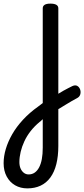

<svg xmlns="http://www.w3.org/2000/svg" viewBox="-122 -535 465 1060"><path d="M164 5Q180 -5 196 -15Q212 -25 227 -33.5Q242 -42 255 -48.5Q268 -55 278 -60Q294 -67 305 -60.5Q316 -54 320.5 -40.5Q325 -27 321 -13.5Q317 0 303 7Q290 14 274 23Q258 32 240.5 43Q223 54 204.5 65Q186 76 168 86ZM29 505Q-9 505 -38.5 488Q-68 471 -85 439.5Q-102 408 -102 366Q-102 328 -90 287.5Q-78 247 -54.5 206Q-31 165 5 126Q41 87 89 53Q95 48 101.5 43.5Q108 39 114 34V-489Q114 -502 124.5 -508.5Q135 -515 156 -515Q178 -515 189 -508.5Q200 -502 200 -489V271Q200 327 189 371Q178 415 156 445Q134 475 102 490Q70 505 29 505ZM36 428Q55 428 69.5 418Q84 408 94 389Q104 370 109 343Q114 316 114 280V123Q109 127 105.5 131Q102 135 97 138Q68 162 47 189Q26 216 12.5 245Q-1 274 -8 303.5Q-15 333 -15 360Q-15 380 -8.5 395Q-2 410 9.5 419Q21 428 36 428Z"/></svg>

Font: Playwrite PL
Style: Regular
Weight: 400
Designer: Veronika Burian, José Scaglione
Foundry: TypeTogether
Version: Version 1.002